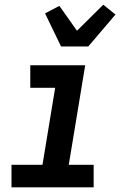

<svg xmlns="http://www.w3.org/2000/svg" viewBox="-20 -798 540 818"><path d="M379 0H29V-96H161L215 -424H109V-520H343L273 -96H379ZM240 -600 172 -741 233 -773 308 -667 420 -778 472 -736 356 -600Z"/></svg>

Font: Iosevka Term Curly Oblique
Style: Bold
Weight: 700
Italic angle: -9°
Designer: Belleve Invis
Foundry: Belleve Invis
Version: Version 32.3.0